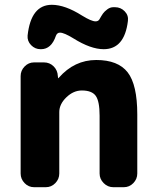

<svg xmlns="http://www.w3.org/2000/svg" viewBox="-20 -780 653 800"><path d="M122 0Q99 0 82.5 -17Q66 -34 66 -57V-463Q66 -486 82.5 -503Q99 -520 122 -520H163Q187 -520 203.5 -503.5Q220 -487 221 -463L222 -455Q222 -454 223 -454L225 -456Q290 -530 381 -530Q472 -530 512 -478.5Q552 -427 552 -303V-57Q552 -34 535.5 -17Q519 0 496 0H452Q429 0 412 -17Q395 -34 395 -57V-298Q395 -358 379 -380.5Q363 -403 321 -403Q286 -403 256.5 -374.5Q227 -346 227 -313V-57Q227 -34 210.5 -17Q194 0 171 0ZM452 -750H459Q483 -750 499.5 -733Q516 -716 513 -693Q499 -575 412 -575Q358 -575 286 -620Q247 -644 230 -644Q218 -644 213 -631Q194 -575 151 -575H149Q126 -575 109.5 -592Q93 -609 95 -632Q109 -760 196 -760Q251 -760 322 -715Q361 -691 378 -691Q389 -691 394 -699Q403 -715 409 -723.5Q415 -732 427 -741Q439 -750 452 -750Z"/></svg>

Font: Rounded Mplus 1c ExtraBold
Style: Regular
Weight: 800
Version: Version 1.059.20150529